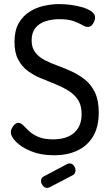

<svg xmlns="http://www.w3.org/2000/svg" viewBox="-20 -753 542 941"><path d="M245 8Q181 8 133 -11.5Q85 -31 59 -57.5Q33 -84 33 -105Q33 -115 38.5 -125.5Q44 -136 52.5 -143.5Q61 -151 70 -151Q82 -151 93.5 -139Q105 -127 122.5 -110.5Q140 -94 168 -82Q196 -70 241 -70Q283 -70 314 -83.5Q345 -97 362.5 -124.5Q380 -152 380 -194Q380 -237 362 -264Q344 -291 314.5 -309Q285 -327 250.5 -341Q216 -355 180.5 -369.5Q145 -384 116 -405.5Q87 -427 69 -461Q51 -495 51 -547Q51 -602 71 -638Q91 -674 124 -695Q157 -716 195.5 -724.5Q234 -733 271 -733Q298 -733 328 -729Q358 -725 385 -717Q412 -709 429 -696.5Q446 -684 446 -667Q446 -659 442 -648.5Q438 -638 430 -629.5Q422 -621 410 -621Q399 -621 383 -630.5Q367 -640 340.5 -649.5Q314 -659 271 -659Q235 -659 203.5 -649Q172 -639 153.5 -616Q135 -593 135 -555Q135 -519 153 -496Q171 -473 200 -458Q229 -443 264 -430.5Q299 -418 334 -401.5Q369 -385 398.5 -361Q428 -337 446 -298.5Q464 -260 464 -202Q464 -130 435.5 -83.5Q407 -37 358 -14.5Q309 8 245 8ZM211 168Q199 168 190 157Q181 146 181 134Q181 119 194 112L311 50Q317 48 321 48Q334 48 342 59Q350 70 350 82Q350 99 336 106L223 165Q220 166 217 167Q214 168 211 168Z"/></svg>

Font: Dosis Medium
Style: Regular
Weight: 500
Designer: EdgarTolentino, PabloImpallari, IginoMarini
Foundry: EdgarTolentino, PabloImpallari, IginoMarini
Version: Version 3.001; ttfautohint (v1.8.2)